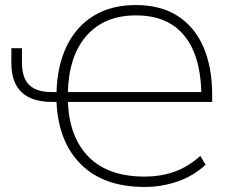

<svg xmlns="http://www.w3.org/2000/svg" viewBox="-20 -733 928 761"><path d="M553 8Q391 8 301 -81.5Q211 -171 204 -329H187Q25 -329 25 -483V-542H67V-486Q67 -424 96 -396Q125 -368 186 -368H204Q207 -475 245.5 -552.5Q284 -630 353 -671.5Q422 -713 518 -713Q618 -713 685.5 -669Q753 -625 787 -545Q821 -465 821 -357V-329H249Q255 -188 332 -110.5Q409 -33 554 -33Q615 -33 669 -51.5Q723 -70 774 -115L795 -80Q746 -35 683.5 -13.5Q621 8 553 8ZM519 -672Q394 -672 323.5 -592Q253 -512 249 -368H778Q774 -516 708.5 -594Q643 -672 519 -672Z"/></svg>

Font: Nunito Sans ExtraLight
Style: Regular
Weight: 200
Designer: Vernon Adams
Foundry: Vernon Adams
Version: Version 3.006; ttfautohint (v1.8.3)